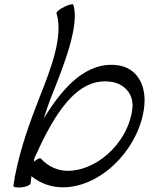

<svg xmlns="http://www.w3.org/2000/svg" viewBox="-20 -841 678 874"><path d="M237 -781C269 -677 213 -532 162 -403C115 -284 72 -163 49 -43V-42C47 -38 46 -34 47 -31C45 -19 43 -7 41 5C40 11 56 14 78 12C99 9 117 2 119 -5C120 -16 122 -27 123 -39C166 -4 222 16 286 11C461 -3 619 -180 637 -360C646 -453 604 -532 516 -544C377 -562 269 -450 179 -301C189 -333 200 -365 212 -397C270 -541 343 -725 314 -819C313 -824 294 -821 273 -810C252 -800 236 -787 237 -781ZM165 -120C162 -123 149 -117 134 -105C135 -111 136 -116 137 -122C222 -310 324 -490 483 -469C545 -461 588 -415 583 -351C570 -211 443 -75 304 -64C246 -59 199 -83 165 -120Z"/></svg>

Font: Nupuram Light Oblique
Style: Regular
Weight: 300
Designer: Santhosh Thottingal (santhosh.thottingal@gmail.com)
Foundry: SMC
Version: Version 1.000